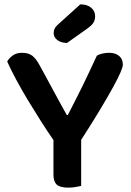

<svg xmlns="http://www.w3.org/2000/svg" viewBox="-20 -853 602 880"><path d="M543 -557Q543 -546 532 -520.5Q521 -495 498 -453Q475 -411 439 -351Q403 -291 352 -212V-1Q344 1 327.5 4Q311 7 293 7Q255 7 240 -7Q225 -21 225 -53V-211Q198 -250 168 -297Q138 -344 109 -392Q80 -440 55 -486.5Q30 -533 13 -571Q21 -586 38 -598.5Q55 -611 81 -611Q110 -611 127.5 -598Q145 -585 162 -553Q170 -539 187.5 -506.5Q205 -474 224.5 -438Q244 -402 261.5 -370Q279 -338 286 -326H291Q310 -363 327 -396.5Q344 -430 360 -462.5Q376 -495 391.5 -528.5Q407 -562 424 -598Q436 -605 451.5 -608Q467 -611 481 -611Q508 -611 525.5 -597Q543 -583 543 -557ZM348 -833Q380 -833 398 -817.5Q416 -802 416 -779Q416 -762 408.5 -749.5Q401 -737 380 -722L287 -656Q258 -657 242 -670Q226 -683 226 -701Q226 -712 230 -721Q234 -730 245 -740Z"/></svg>

Font: Baloo Bhaina 2 SemiBold
Style: Regular
Weight: 600
Designer: Yesha Goshar, Manish Minz, Shuchita Grover and Ek Type
Foundry: Ek Type
Version: Version 1.640;hotconv 1.0.111;makeotfexe 2.5.65597; ttfautoh